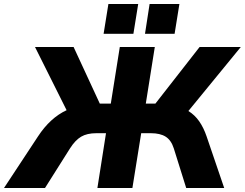

<svg xmlns="http://www.w3.org/2000/svg" viewBox="-68 -940 1224 960"><path d="M0 0ZM-48 0 122 -258Q183 -351 265 -389L107 -705H300L431 -422H486L531 -705H706L661 -422H709L930 -705H1136L874 -385Q906 -365 928 -333.5Q950 -302 965 -258L1053 0H863L801 -198Q788 -239 760.5 -256.5Q733 -274 686 -274H638L594 0H419L462 -274H414Q367 -274 337.5 -256.5Q308 -239 282 -198L157 0ZM657 -771 680 -920H829L805 -771ZM450 -771 474 -920H623L599 -771Z"/></svg>

Font: Winston ExtraBold
Style: Italic
Weight: 800
Italic angle: -9°
Designer: Original fonts by Vernon Adams / Changes by Cristiano Sobral
Foundry: Original fonts by Vernon Adams / Changes by Cristiano Sobral
Version: Version 2.503;July 17, 2020;FontCreator 13.0.0.2655 64-bit